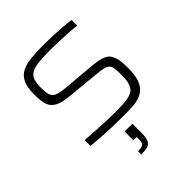

<svg xmlns="http://www.w3.org/2000/svg" viewBox="-261 -846 1266 1266"><g transform="rotate(-45 372.0 -212.5)"><path d="M394 8Q350 8 300 6.5Q250 5 201.5 1.5Q153 -2 114 -5V-60Q156 -57 204 -54Q252 -51 298 -49Q344 -47 376 -47Q434 -47 469 -49.5Q504 -52 532 -62Q557 -71 569 -90Q581 -109 585.5 -134.5Q590 -160 590 -187Q590 -226 587.5 -249.5Q585 -273 573.5 -285.5Q562 -298 536.5 -304Q511 -310 465 -314L257 -334Q198 -339 164.5 -352Q131 -365 115.5 -387Q100 -409 95.5 -439.5Q91 -470 91 -509Q91 -575 109 -612.5Q127 -650 162.5 -668Q198 -686 250.5 -691Q303 -696 370 -696Q414 -696 459.5 -694Q505 -692 545.5 -688.5Q586 -685 613 -681V-628Q581 -633 539.5 -635.5Q498 -638 455.5 -639.5Q413 -641 376 -641Q309 -641 268.5 -637Q228 -633 201 -620Q172 -606 163 -577Q154 -548 154 -510Q154 -468 160.5 -444Q167 -420 190 -409Q213 -398 261 -393L466 -375Q513 -372 548 -365.5Q583 -359 606 -344.5Q629 -330 640 -298Q646 -284 648.5 -267.5Q651 -251 652 -232.5Q653 -214 653 -191Q653 -128 639 -89Q625 -50 599.5 -29.5Q574 -9 541 -1Q508 7 470.5 7.5Q433 8 394 8ZM311 271V241Q337 241 349.5 236Q362 231 366.5 219Q371 207 371 185V168H340V86H413V164Q413 196 409 217Q405 238 394 250Q383 262 363 266.5Q343 271 311 271Z"/></g></svg>

Font: Saira Expanded Light
Style: Regular
Weight: 300
Width: 7
Designer: Hector Gatti with collaboration of the Omnibus-Type team
Foundry: Omnibus-Type
Version: Version 1.101